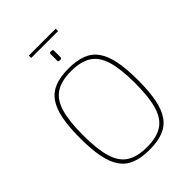

<svg xmlns="http://www.w3.org/2000/svg" viewBox="-265 -1057 1193 1193"><g transform="rotate(-45 331.0 -460.5)"><path d="M331 -702Q402 -702 451 -683Q500 -664 529.5 -622Q559 -580 572.5 -512Q586 -444 586 -345Q586 -246 572.5 -178Q559 -110 529.5 -68Q500 -26 451 -7Q402 12 331 12Q260 12 211 -7Q162 -26 132.5 -68Q103 -110 89.5 -178Q76 -246 76 -345Q76 -444 89.5 -512Q103 -580 132.5 -622Q162 -664 211 -683Q260 -702 331 -702ZM331 -679Q246 -679 196 -647Q146 -615 124 -542Q102 -469 102 -345Q102 -221 124 -148Q146 -75 196 -43Q246 -11 331 -11Q416 -11 466 -43Q516 -75 538 -148Q560 -221 560 -345Q560 -469 538 -542Q516 -615 466 -647Q416 -679 331 -679ZM214 -933H450V-912H214ZM336 -854Q346 -854 346 -843V-787Q346 -782 343.5 -779Q341 -776 336 -776H326Q316 -776 316 -787V-843Q316 -854 326 -854Z"/></g></svg>

Font: Exo 2 Thin
Style: Regular
Weight: 250
Designer: Natanael Gama
Foundry: Natanael Gama
Version: Version 2.010